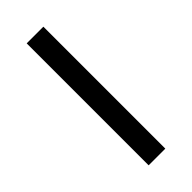

<svg xmlns="http://www.w3.org/2000/svg" viewBox="-178 -541 570 570"><g transform="rotate(-45 107.0 -256.0)"><path d="M72 0V-512H142V0Z"/></g></svg>

Font: DM Sans 12pt Light
Style: Regular
Weight: 300
Version: Version 4.004;gftools[0.9.30]